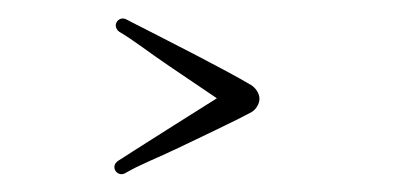

<svg xmlns="http://www.w3.org/2000/svg" viewBox="-20 -287 442 210"><path d="M263.8 -178.9C263.8 -185.2 259.2 -191.2 254.6 -194C224.9 -211.6 166.6 -240.9 135.5 -256.9C126 -261.7 121.2 -264.1 119.7 -265C118.3 -265.8 116.4 -266.8 114.4 -266.8C110.1 -266.8 106.6 -263.3 106.6 -259C106.6 -256.6 108.3 -253.6 110.4 -252.3C110.2 -252.4 110.7 -252.1 110.7 -252.1C126.6 -242.7 142.3 -230.2 163.4 -215.9C181.6 -203.5 200.9 -190.4 217.2 -179.5C189.4 -161.9 150.9 -137.9 125.4 -121.5C116.4 -115.7 111.9 -112.7 110.4 -111.9C107.7 -110.4 105.1 -107.8 105.1 -104.3C105.1 -100 108.6 -96.5 112.9 -96.5C114.1 -96.5 115.8 -96.9 116.7 -97.5C116.5 -97.4 117.1 -97.7 117.1 -97.7C132.9 -107 152 -114.1 174.8 -125.1C197.7 -136.2 239 -155.4 255.4 -164.6C260 -167.2 263.8 -173.6 263.8 -178.9Z"/></svg>

Font: Sinatra
Style: Regular
Weight: 400
Designer: Fahmi
Version: Version 0.1